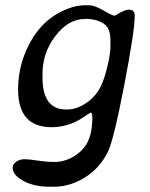

<svg xmlns="http://www.w3.org/2000/svg" viewBox="-20 -485 579 741"><path d="M406.2 -302.7V-328.1Q406.2 -373 385.7 -389.6Q357.4 -412.1 310.5 -412.1L305.7 -411.6Q244.1 -411.6 194.1 -346.4Q144 -281.2 144 -200.2V-186Q144 -62.5 234.9 -62.5H239.7Q272.5 -62.5 305.9 -83Q339.4 -103.5 358.9 -133.5Q378.4 -163.6 392.3 -219.7Q406.2 -275.9 406.2 -302.7ZM179.2 5.9Q49.8 5.9 49.8 -139.6Q49.8 -208 73.2 -270.5Q118.7 -392.1 217.8 -440.9Q265.6 -464.8 310.5 -464.8H323.7Q344.7 -464.8 379.4 -444.6Q414.1 -424.3 421.9 -424.3L428.7 -427.2Q460.4 -447.8 477.1 -447.8Q500 -447.8 500 -424.3Q500 -366.2 459.2 -154.8Q418.5 56.6 396 101.6Q364.3 165 306.9 200.4Q249.5 235.8 187 235.8H172.4Q111.3 235.8 70.1 213.1Q28.8 190.4 28.8 162.6Q28.8 148.4 43.2 138.9Q57.6 129.4 74 129.4Q90.3 129.4 126 134.8Q161.6 140.1 192.4 140.1Q223.1 140.1 254.4 124.5Q285.6 108.9 306.2 82.5Q336.4 43.9 336.4 -32.7Q336.4 -50.3 330.1 -50.3Q328.1 -50.3 306.6 -35.6Q247.1 5.9 179.2 5.9Z"/></svg>

Font: Averia Sans Libre
Style: Italic
Weight: 400
Italic angle: -7.90001°
Version: Version 1.002